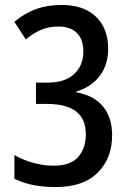

<svg xmlns="http://www.w3.org/2000/svg" viewBox="-20 -744 521 774"><path d="M416 -548Q416 -483 382.5 -438.5Q349 -394 288 -375V-372Q359 -359 395.5 -314.5Q432 -270 432 -199Q432 -106 374 -48Q316 10 205 10Q156 10 116.5 2.5Q77 -5 38 -23V-119Q75 -98 116 -87Q157 -76 196 -76Q264 -76 295 -111Q326 -146 326 -203Q326 -325 170 -325H125V-411H172Q242 -411 279 -445.5Q316 -480 316 -537Q316 -585 290 -611Q264 -637 216 -637Q176 -637 145 -623.5Q114 -610 84 -585L38 -656Q78 -690 124 -707Q170 -724 228 -724Q318 -724 367 -676.5Q416 -629 416 -548Z"/></svg>

Font: Noto Sans Georgian Condensed Medium
Style: Regular
Weight: 500
Width: 3
Designer: Monotype Design Team, Akaki Razmadze
Foundry: Google LLC
Version: Version 2.005; ttfautohint (v1.8.4.7-5d5b)